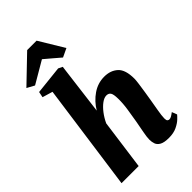

<svg xmlns="http://www.w3.org/2000/svg" viewBox="-309 -1139 1245 1245"><g transform="rotate(-45 314.0 -516.5)"><path d="M250 -446.5Q282.5 -500.5 331.8 -534.2Q381 -568 440 -568Q497 -568 533.2 -535.2Q569.5 -502.5 569.5 -420Q569.5 -405.5 565.2 -374.5Q561 -343.5 555.5 -308.8Q550 -274 545.5 -247Q539.5 -209.5 532 -168.5Q524.5 -127.5 524 -100.5Q524 -82.5 530.2 -77.8Q536.5 -73 543 -73Q551.5 -73 560.8 -77.8Q570 -82.5 587.5 -95.5L601 -60.5Q596 -53.5 578 -36.2Q560 -19 529.8 -4.5Q499.5 10 456.5 10Q413.5 10 392.2 -1.8Q371 -13.5 364.5 -32.2Q358 -51 358 -72Q358 -94 365.8 -134.8Q373.5 -175.5 381 -216Q388 -256 396 -308.5Q404 -361 403 -403.5Q402.5 -444.5 393 -458.2Q383.5 -472 363.5 -472Q343 -472 319.2 -454.5Q295.5 -437 273.2 -408Q251 -379 235 -344.5L188 0H31L133.5 -735.5L63 -756.5L71 -796L266.5 -817L295 -803ZM31 -872.5 208.5 -1043H295L398 -872.5L339 -844.5Q313 -866.5 287 -889Q261 -911.5 234.5 -933.5Q196.5 -911.5 158.5 -889Q120.5 -866.5 82.5 -844.5Z"/></g></svg>

Font: Merriweather Black
Style: Italic
Weight: 900
Italic angle: -7.8°
Designer: Eben Sorkin
Foundry: Eben Sorkin
Version: Version 2.200;gftools[0.9.31]